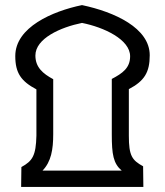

<svg xmlns="http://www.w3.org/2000/svg" viewBox="-20 -734 648 754"><path d="M63 0H543L542 -81C498 -105 486 -123 486 -201V-384C547 -416 568 -450 568 -517C568 -624 430 -687 302 -714C186 -690 40 -627 40 -514C40 -447 63 -415 123 -383V-201C121 -123 108 -102 64 -78ZM147 -64C181 -99 189 -147 189 -207V-423C148 -445 119 -470 119 -516C119 -583 218 -627 302 -644C388 -627 491 -579 491 -513C491 -467 461 -446 419 -424V-206C419 -128 425 -92 458 -64Z"/></svg>

Font: Noto Sans Arabic SemCond Blk
Style: Regular
Weight: 900
Width: 4
Designer: Monotype Design Team, Nadine Chahine, Nizar Qandah and Khaled Hosny
Foundry: Monotype Imaging Inc.
Version: Version 2.012